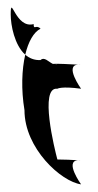

<svg xmlns="http://www.w3.org/2000/svg" viewBox="-20 -620 257 502"><path d="M8 -582C8 -554 18 -502 46 -477C54 -511 68 -536 86 -545C74 -557 68 -540 68 -557C20 -544 8 -638 8 -582ZM44 -332C44 -232 140 -145 192 -138C192 -138 148 -199 184 -201C171 -202 145 -203 130 -203C123 -229 82 -394 130 -388C130 -388 140 -395 192 -388C192 -388 148 -449 184 -451C166 -452 127 -454 118 -453C106 -459 96 -472 86 -463C70 -462 56 -468 46 -477C37 -438 35 -386 44 -332ZM124 -451C126 -451 128 -450 130 -450C128 -450 126 -450 124 -451ZM192 -200C192 -200 189 -201 184 -201C187 -201 189 -201 192 -200ZM192 -450C192 -450 189 -451 184 -451C187 -451 189 -451 192 -450Z"/></svg>

Font: bitstorm
Style: maxcn
Weight: 400
Version: Version 0.2